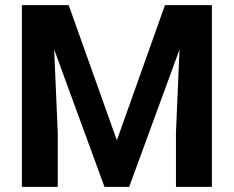

<svg xmlns="http://www.w3.org/2000/svg" viewBox="-20 -731 915 751"><path d="M128.4 -710.9H248.7L437.1 -182.3L625.3 -710.9H745.8L485.2 0H388.7ZM65.5 -710.9H184.5L205.9 -210.5V0H65.5ZM689.6 -710.9H808.8V0H668.2V-210.5Z"/></svg>

Font: Vazirmatn
Style: Regular
Weight: 400
Designer: Saber Rastikerdar
Foundry: Saber Rastikerdar
Version: Version 33.003;September 2, 2022;FontCreator 14.0.0.2862 64-